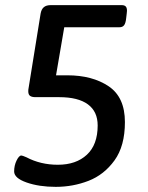

<svg xmlns="http://www.w3.org/2000/svg" viewBox="-20 -720 575 747"><path d="M35 -53Q35 -76 44.5 -95.5Q54 -115 63 -115Q67 -115 83 -108Q138 -79 205 -79Q276 -79 318 -118Q360 -157 360 -232Q360 -286 322 -314Q284 -342 210 -342H118Q104 -342 97 -347Q90 -352 90 -365Q90 -372 91 -376L138 -667Q141 -684 150.5 -692Q160 -700 177 -700H454Q464 -700 469 -695Q474 -690 474 -678L473 -667L471 -650Q469 -630 463 -622Q457 -614 445 -614H230L198 -427H242Q339 -427 402.5 -384.5Q466 -342 466 -245Q466 -152 425.5 -96Q385 -40 324.5 -16.5Q264 7 197 7Q132 7 83.5 -10Q35 -27 35 -53Z"/></svg>

Font: Asap-MediumItalic
Style: Italic
Weight: 500
Italic angle: -6°
Designer: Pablo Cosgaya
Foundry: Omnibus-Type
Version: Version 2.000; ttfautohint (v1.8)